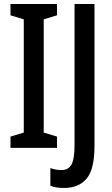

<svg xmlns="http://www.w3.org/2000/svg" viewBox="-20 -734 558 953"><path d="M263 0H32V-56L98 -76V-638L32 -658V-714H263V-658L197 -638V-76L263 -56ZM298 199Q279 199 262 196.5Q245 194 230 188V100Q242 105 256 107.5Q270 110 286 110Q320 110 335 82.5Q350 55 350 -13V-714H449V-9Q449 106 410 152.5Q371 199 298 199Z"/></svg>

Font: Noto Sans Thai Looped ExtraCondensed Medium
Style: Regular
Weight: 500
Width: 2
Designer: Sasikarn Vongin, Ben Mitchell
Foundry: The Fontpad Ltd
Version: Version 1.001; ttfautohint (v1.8.4.7-5d5b)